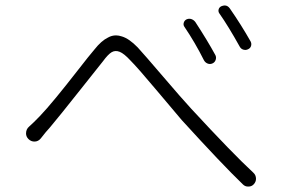

<svg xmlns="http://www.w3.org/2000/svg" viewBox="-20 -729 1040 702"><path d="M654.3 -630.9Q649.4 -637.7 651.9 -646Q654.3 -654.3 662.1 -658.2Q670.9 -662.1 679.7 -659.2Q688.5 -656.2 694.3 -648.4Q738.3 -581.1 767.6 -527.3Q771.5 -519.5 768.6 -510.3Q765.6 -501 756.8 -497.1Q748 -493.2 739.3 -496.6Q730.5 -500 725.6 -508.8Q693.4 -573.2 654.3 -630.9ZM782.2 -679.7Q777.3 -686.5 779.3 -694.3Q781.2 -702.1 789.1 -706.1Q795.9 -709 801.8 -709Q812.5 -709 820.3 -698.2Q862.3 -637.7 896.5 -577.1Q900.4 -569.3 897.9 -561Q895.5 -552.7 886.7 -548.8Q878.9 -544.9 870.1 -547.4Q861.3 -549.8 856.4 -558.6Q814.5 -633.8 782.2 -679.7ZM128.9 -222.7Q120.1 -211.9 106.9 -211.4Q93.8 -210.9 84 -220.7Q75.2 -229.5 75.2 -241.2Q75.2 -256.8 86.9 -266.6Q102.5 -280.3 125 -303.7Q149.4 -329.1 185.5 -373Q221.7 -417 264.2 -471.7Q306.6 -526.4 325.2 -547.9Q350.6 -580.1 375 -591.8Q388.7 -599.6 404.3 -599.6Q414.1 -599.6 425.8 -595.7Q452.1 -587.9 483.4 -555.7Q506.8 -530.3 575.7 -449.7Q644.5 -369.1 678.7 -332Q831.1 -167 906.2 -97.7Q916 -88.9 916 -75.2Q916 -64.5 908.2 -55.7Q900.4 -46.9 888.7 -46.9Q887.7 -46.9 886.7 -46.9Q876 -46.9 868.2 -54.7Q793 -127 644.5 -290Q619.1 -319.3 551.3 -400.4Q483.4 -481.4 457 -507.8Q433.6 -533.2 417.5 -539.6Q401.4 -545.9 388.2 -538.1Q375 -530.3 356.4 -504.9Q350.6 -498 272.9 -399.9Q195.3 -301.8 163.1 -263.7Q148.4 -248 128.9 -222.7Z"/></svg>

Font: Gen Jyuu Gothic L Monospace Light
Style: Regular
Weight: 300
Designer: [Source Han Sans]
Ryoko NISHIZUKA  (kana & ideographs); Paul D. Hunt (Latin, Greek & Cyrillic); Wenlong ZHANG  (bopomofo
Version: Version 1.002.20150607